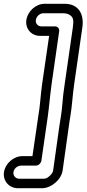

<svg xmlns="http://www.w3.org/2000/svg" viewBox="-31 -847 456 1012"><path d="M197 -777H303C317 -777 327 -774 335 -769C356 -757 358 -741 353 -703L310 -404C304 -365 300 -331 298 -302C294 -252 289 -228 282 -183L249 52C248 60 243 69 230 81C218 92 210 95 199 95H70C51 95 37 78 40 60C43 41 61 26 80 26H158C173 26 185 12 187 1L221 -234C228 -284 233 -346 241 -404L281 -683C283 -698 271 -708 260 -708H187C169 -708 155 -723 158 -742C161 -761 179 -777 197 -777ZM180 -658H228L191 -404C183 -348 180 -284 171 -236L140 -24H87C41 -24 -3 14 -10 60C-17 106 17 145 63 145H191C239 145 292 100 299 52L332 -183C334 -200 337 -218 340 -235C349 -288 351 -341 360 -404L403 -702C413 -769 386 -827 310 -827H204C158 -827 115 -788 108 -742C101 -696 134 -658 180 -658Z"/></svg>

Font: AppleStorm
Style: XbdOutIta
Weight: 800
Foundry: Cannot Into Space Fonts
Version: Version 1.01